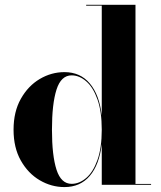

<svg xmlns="http://www.w3.org/2000/svg" viewBox="-20 -770 670 800"><path d="M609.5 -3.5V0H404V-170Q394 -84 354.2 -37.2Q314.5 9.5 248.5 9.5Q194 9.5 145.5 -19Q97 -47.5 66.8 -101Q36.5 -154.5 36.5 -229.5Q36.5 -304.5 66.8 -358.2Q97 -412 145.5 -440.8Q194 -469.5 248.5 -469.5Q314.5 -469.5 354.2 -422.2Q394 -375 404 -289V-746.5H339V-750H544.5V-3.5ZM404 -229.5Q404 -305.5 386 -356Q368 -406.5 339.2 -431.2Q310.5 -456 278.5 -456Q234.5 -456 215.5 -396.8Q196.5 -337.5 196.5 -229.5Q196.5 -121.5 215.5 -62.8Q234.5 -4 278.5 -4Q310.5 -4 339.2 -28.5Q368 -53 386 -103.2Q404 -153.5 404 -229.5Z"/></svg>

Font: Bodoni* 48pt
Style: Bold
Weight: 700
Version: Version 2.3